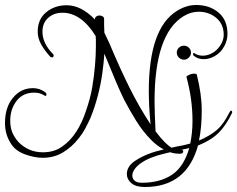

<svg xmlns="http://www.w3.org/2000/svg" viewBox="-22 -566 950 769"><path d="M149 66Q117 66 79 52.5Q41 39 23 11Q-2 -26 -2 -73Q-2 -136 30 -174.5Q62 -213 110 -213Q137 -213 160 -196Q164 -193 164 -188Q164 -178 155 -184Q138 -195 115 -195Q70 -195 44.5 -162Q19 -129 19 -83Q19 -57 26.5 -37.5Q34 -18 51 2Q92 44 150 44Q195 44 227 21Q260 -2 283.5 -38.5Q307 -75 322 -121Q330 -144 336.5 -167.5Q343 -191 347 -214Q355 -261 358.5 -303.5Q362 -346 362 -376V-398Q362 -403 362 -409Q362 -415 361 -422Q303 -515 228 -515Q194 -515 171 -494.5Q148 -474 148 -439Q148 -392 191 -349Q193 -347 193 -344Q193 -336 186 -336Q186 -336 180 -338Q157 -363 143 -388Q129 -413 129 -439Q129 -489 163 -517Q197 -545 245 -545Q303 -545 358 -488Q358 -496 363.5 -500Q369 -504 376 -504Q383 -504 389 -500.5Q395 -497 395 -489V-465Q395 -457 395.5 -449.5Q396 -442 396 -435L406 -414Q408 -409 411 -403.5Q414 -398 416 -393Q457 -295 496.5 -215.5Q536 -136 581 -68Q577 -110 575.5 -142Q574 -174 574 -201Q574 -452 686 -522Q724 -546 764 -546Q817 -546 853 -516Q889 -486 889 -430Q889 -398 869 -369Q856 -351 835.5 -340Q815 -329 794 -329Q771 -329 755 -342Q750 -346 751.5 -351Q753 -356 758 -352Q772 -343 790 -343Q807 -343 823.5 -351Q840 -359 851 -372Q874 -398 874 -427Q874 -469 844.5 -494Q815 -519 774 -519Q742 -519 713 -501Q597 -430 597 -160Q597 -140 598 -110.5Q599 -81 601 -40Q639 11 669 28Q677 32 684 33Q691 34 698 34H702Q712 34 712 40Q712 50 697 50Q691 50 680 48.5Q669 47 664 45Q620 31 585 -4Q550 -39 523.5 -82Q497 -125 476 -165Q462 -193 443 -237.5Q424 -282 396 -351Q395 -335 393 -315.5Q391 -296 388 -274Q382 -230 370 -183.5Q358 -137 340 -93Q330 -71 319 -50.5Q308 -30 294 -13Q267 22 231 44Q195 66 149 66ZM715 -327Q703 -327 694.5 -335.5Q686 -344 686 -355Q686 -367 694.5 -375Q703 -383 715 -383Q726 -383 734.5 -375Q743 -367 743 -355Q743 -344 734.5 -335.5Q726 -327 715 -327ZM558 183Q522 183 504 167.5Q486 152 486 131Q486 98 524 75Q546 61 573 50.5Q600 40 632 33L685 21Q711 17 740 9Q749 -35 749 -82Q749 -169 725 -257V-258Q725 -262 735 -266Q745 -271 756 -271Q762 -271 763 -270L766 -268Q786 -188 786 -125Q786 -92 783.5 -62Q781 -32 775 -3Q819 -22 846.5 -45.5Q874 -69 897 -116Q901 -123 904 -123Q906 -123 907.5 -119.5Q909 -116 907 -113Q883 -63 853 -33.5Q823 -4 771 17Q725 183 558 183ZM546 166Q618 166 666 134.5Q714 103 736 27L679 40Q651 45 626 52Q612 55 586.5 64.5Q561 74 540 89Q524 101 516 113.5Q508 126 508 137Q508 150 517.5 158Q527 166 546 166Z"/></svg>

Font: Puppies Play
Style: Regular
Weight: 400
Designer: Robert E. Leuschke
Foundry: Robert E. Leuschke
Version: Version 1.010; ttfautohint (v1.8.3)